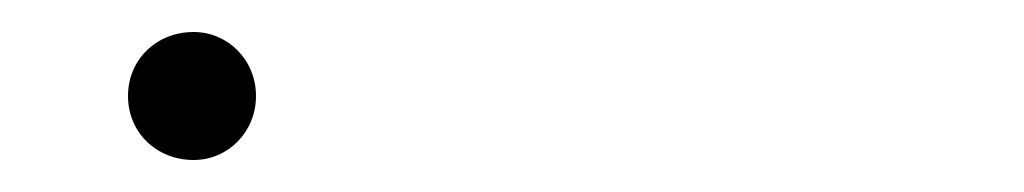

<svg xmlns="http://www.w3.org/2000/svg" viewBox="-20 -375 640 120"><path d="M101 -275C122.5 -275 140 -292.5 140 -315C140 -337.5 122.5 -355 101 -355C78 -355 60 -338 60 -315C60 -292 78 -275 101 -275Z"/></svg>

Font: Vela Sans ExtLt
Style: Regular
Weight: 200
Designer: Principal design: Mikhail Sharanda - project Manrope.
Design modification: Ravid Balaliev
Foundry: Mikhail Sharanda
Version: Version 1.001